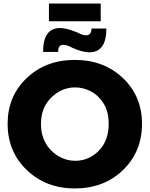

<svg xmlns="http://www.w3.org/2000/svg" viewBox="-20 -1050 844 1083"><path d="M402 13Q240 13 131.5 -90.5Q23 -194 23 -352Q23 -507 130.5 -609.5Q238 -712 402 -712Q566 -712 673.5 -609.5Q781 -507 781 -352Q781 -194 673.5 -90.5Q566 13 402 13ZM404 -143Q481 -143 537 -199.5Q593 -256 593 -351Q593 -418.5 566 -464Q535 -513 492 -535Q449 -557 404 -557Q328 -557 269.5 -500Q211 -443 211 -351Q211 -307 224 -272Q237 -237 259.5 -211.2Q282 -185.5 310 -169Q354 -143 404 -143ZM484 -755Q444 -755 387 -781Q359 -797 338 -797Q321 -797 314.5 -787Q308 -777 308 -757H223Q223 -892 319 -892Q357 -892 418 -866Q446 -851 465 -851Q496 -851 496 -889H580Q580 -755 484 -755ZM548 -930H256V-1030H548Z"/></svg>

Font: Argentum Novus
Style: Bold
Weight: 700
Designer: Julieta Ulanovsky (font) & Cristiano Sobral (main changes)
Foundry: Julieta Ulanovsky (font) & Cristiano Sobral (main changes)
Version: Version 3.00;November 27, 2020;FontCreator 13.0.0.2655 64-bi